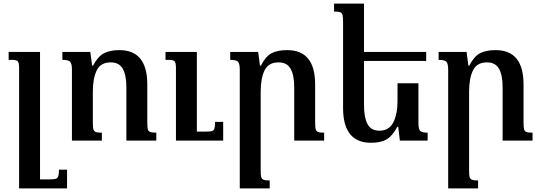

<svg xmlns="http://www.w3.org/2000/svg" viewBox="-20 -780 3003 1065"><path d="M352 265H86V-402Q86 -432 78.5 -440Q71 -448 46 -448H28V-492H202V215H254Q279 215 289 212Q299 209 303 198Q307 187 307 161H352Z M847 0H681V-295Q681 -363 661 -398.5Q641 -434 594 -434Q538 -434 516.5 -389.5Q495 -345 495 -272V-99Q495 -73 498 -62.5Q501 -52 511 -48Q521 -44 545 -44V0H379V-393Q379 -428 368.5 -438Q358 -448 326 -448V-492H481L491 -416H496Q523 -467 556.5 -484.5Q590 -502 642 -502Q797 -502 797 -312V-101Q797 -74 800 -63Q803 -52 813 -48Q823 -44 847 -44ZM1218 0H956V-402Q956 -432 948.5 -440Q941 -448 916 -448H898V-492H1072V-50H1122Q1146 -50 1156 -53Q1166 -56 1169.5 -67Q1173 -78 1173 -104H1218Z M1778 0H1612V-295Q1612 -363 1592 -398.5Q1572 -434 1525 -434Q1469 -434 1447.5 -389.5Q1426 -345 1426 -272V166Q1426 192 1429 202.5Q1432 213 1442 217Q1452 221 1476 221V265H1310V-393Q1310 -428 1299.5 -438Q1289 -448 1257 -448V-492H1412L1422 -416H1427Q1454 -468 1487 -485Q1520 -502 1573 -502Q1728 -502 1728 -312V-101Q1728 -74 1731 -63Q1734 -52 1744 -48Q1754 -44 1778 -44Z M2352 -44V0H2198L2189 -77H2184Q2157 -26 2124.5 -7Q2092 12 2038 12Q1883 12 1883 -181V-659Q1883 -686 1880 -697Q1877 -708 1867 -712Q1857 -716 1833 -716V-760H1999V-492H2344V-442H1999V-200Q1999 -129 2018.5 -92Q2038 -55 2085 -55Q2138 -55 2161.5 -101Q2185 -147 2185 -220V-318H2301V-99Q2301 -64 2311 -54Q2321 -44 2352 -44Z M2934 0H2768V-295Q2768 -363 2748 -398.5Q2728 -434 2681 -434Q2625 -434 2603.5 -389.5Q2582 -345 2582 -272V166Q2582 192 2585 202.5Q2588 213 2598 217Q2608 221 2632 221V265H2466V-393Q2466 -428 2455.5 -438Q2445 -448 2413 -448V-492H2568L2578 -416H2583Q2610 -468 2643 -485Q2676 -502 2729 -502Q2884 -502 2884 -312V-101Q2884 -74 2887 -63Q2890 -52 2900 -48Q2910 -44 2934 -44Z"/></svg>

Font: Noto Serif Armenian Medium
Style: Regular
Weight: 500
Designer: Monotype Design team
Foundry: Monotype Imaging Inc.
Version: Version 1.000